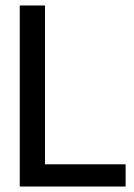

<svg xmlns="http://www.w3.org/2000/svg" viewBox="-20 -680 487 700"><path d="M52 0V-660H144V-81H438V0Z"/></svg>

Font: Bricolage Grotesque 48pt
Style: Regular
Weight: 400
Designer: Mathieu Triay
Foundry: Atelier Triay
Version: Version 1.000; ttfautohint (v1.8.4.7-5d5b);gftools[0.9.32]